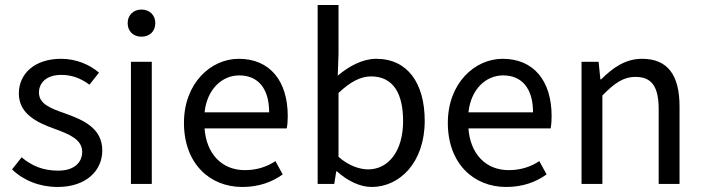

<svg xmlns="http://www.w3.org/2000/svg" viewBox="-20 -732 2799 764"><path d="M209 12C324 12 387 -54 387 -133C387 -221 314 -254 238 -281C177 -302 135 -320 135 -364C135 -400 162 -434 224 -434C267 -434 302 -420 336 -395L374 -443C336 -475 284 -498 223 -498C117 -498 55 -438 55 -360C55 -280 125 -245 198 -219C253 -199 307 -178 307 -128C307 -86 276 -53 212 -53C152 -53 108 -71 66 -106L28 -58C73 -14 138 12 209 12Z M501 0H584V-486H501ZM543 -586C575 -586 598 -607 598 -640C598 -672 575 -694 543 -694C511 -694 488 -672 488 -640C488 -607 511 -586 543 -586Z M944 12C1011 12 1063 -8 1105 -38L1076 -91C1042 -68 1001 -55 954 -55C862 -55 801 -121 794 -221H1121C1124 -237 1125 -252 1125 -270C1125 -410 1054 -498 930 -498C819 -498 712 -401 712 -243C712 -82 814 12 944 12ZM794 -285C804 -378 864 -432 932 -432C1006 -432 1051 -381 1051 -285Z M1459 12C1570 12 1670 -85 1670 -251C1670 -401 1602 -498 1477 -498C1423 -498 1369 -469 1324 -431L1327 -518V-712H1244V0H1310L1318 -50H1321C1364 -11 1414 12 1459 12ZM1445 -58C1413 -58 1369 -71 1327 -108V-362C1373 -406 1415 -428 1456 -428C1547 -428 1584 -357 1584 -250C1584 -130 1525 -58 1445 -58Z M1994 12C2061 12 2113 -8 2155 -38L2126 -91C2092 -68 2051 -55 2004 -55C1912 -55 1851 -121 1844 -221H2171C2174 -237 2175 -252 2175 -270C2175 -410 2104 -498 1980 -498C1869 -498 1762 -401 1762 -243C1762 -82 1864 12 1994 12ZM1844 -285C1854 -378 1914 -432 1982 -432C2056 -432 2101 -381 2101 -285Z M2294 0H2377V-352C2425 -401 2460 -426 2509 -426C2573 -426 2601 -388 2601 -297V0H2684V-308C2684 -432 2638 -498 2535 -498C2468 -498 2418 -462 2372 -416H2369L2362 -486H2294Z"/></svg>

Font: SSansPro
Style: Regular
Weight: 400
Designer: Paul D. Hunt
Foundry: Adobe Systems Incorporated
Version: Version 3.006;hotconv 1.0.111;makeotfexe 2.5.65597